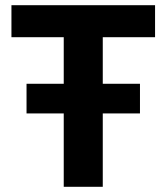

<svg xmlns="http://www.w3.org/2000/svg" viewBox="-20 -718 640 738"><path d="M518 -282V-396H375V-575H576V-698H24V-575H225V-396H82V-282H225V0H375V-282Z"/></svg>

Font: IBM Plex Mono
Style: Bold
Weight: 700
Monospace: yes
Designer: Mike Abbink, Paul van der Laan, Pieter van Rosmalen
Foundry: Bold Monday
Version: Version 2.004